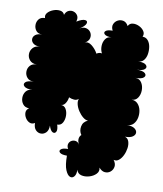

<svg xmlns="http://www.w3.org/2000/svg" viewBox="-99 -780 938 1102"><g transform="rotate(10 370.0 -229.5)"><path d="M346 123Q315 123 304.5 113.5Q294 104 304.5 94Q315 84 346 84Q337 68 341 55Q345 42 356.5 35.5Q368 29 381.5 31.5Q395 34 404 50Q393 31 395 15.5Q397 0 407 -8Q392 -29 397 -56.5Q402 -84 430 -96Q416 -96 400.5 -108.5Q385 -121 372.5 -140Q360 -159 355.5 -178Q351 -197 357 -210Q346 -200 330.5 -201Q315 -202 300 -209Q297 -188 286.5 -172.5Q276 -157 260 -158Q281 -158 291 -141Q301 -124 301 -101Q301 -78 291 -60.5Q281 -43 260 -43Q269 -14 262 -1.5Q255 11 242 5Q229 -1 220 -30Q220 -3 207 10.5Q194 24 176.5 24Q159 24 146 10.5Q133 -3 133 -30Q117 -20 102 -26.5Q87 -33 77.5 -48.5Q68 -64 68.5 -80.5Q69 -97 85 -107Q61 -107 48.5 -123Q36 -139 36 -160.5Q36 -182 48.5 -198Q61 -214 85 -214Q49 -214 37 -226Q25 -238 37 -250Q49 -262 85 -262Q59 -262 46 -277Q33 -292 33 -312Q33 -332 46 -347Q59 -362 85 -362Q58 -362 44 -377.5Q30 -393 30 -413.5Q30 -434 44 -450Q58 -466 85 -466Q59 -466 46 -476.5Q33 -487 33 -501.5Q33 -516 46 -526.5Q59 -537 85 -537Q61 -537 49.5 -551.5Q38 -566 38 -585Q38 -604 49.5 -618.5Q61 -633 85 -633Q79 -650 91.5 -664Q104 -678 124.5 -685.5Q145 -693 164 -690Q183 -687 189 -670Q196 -690 211 -696.5Q226 -703 241 -698Q256 -693 264 -679Q272 -665 265 -644Q298 -664 314.5 -661.5Q331 -659 325.5 -643Q320 -627 288 -607Q310 -621 328 -616.5Q346 -612 355 -597Q364 -582 360 -564Q356 -546 333 -533Q352 -544 374.5 -526.5Q397 -509 411 -483Q425 -493 442 -490Q432 -508 432.5 -531.5Q433 -555 445 -572.5Q457 -590 480 -590Q450 -590 439.5 -600Q429 -610 439.5 -619.5Q450 -629 480 -629Q469 -650 476 -666.5Q483 -683 498.5 -691Q514 -699 531.5 -695Q549 -691 560 -670Q568 -687 586.5 -689Q605 -691 624 -682Q643 -673 653 -657.5Q663 -642 655 -625Q675 -625 687 -610.5Q699 -596 702.5 -574.5Q706 -553 702.5 -531.5Q699 -510 687 -495.5Q675 -481 655 -481Q690 -481 701.5 -469Q713 -457 701.5 -445Q690 -433 655 -433Q692 -433 704 -421Q716 -409 704 -397Q692 -385 655 -385Q679 -385 691.5 -366Q704 -347 704 -321.5Q704 -296 691.5 -277Q679 -258 655 -258Q678 -258 692 -243Q706 -228 710.5 -206Q715 -184 710.5 -162Q706 -140 692 -125Q678 -110 655 -110Q685 -110 699.5 -99.5Q714 -89 714 -75.5Q714 -62 699.5 -52Q685 -42 655 -42Q672 -37 678 -19.5Q684 -2 681 20Q678 42 668.5 62Q659 82 645 93.5Q631 105 614 100Q629 120 626 138.5Q623 157 609 168.5Q595 180 576.5 178.5Q558 177 542 158Q548 179 532.5 195Q517 211 492.5 218Q468 225 446.5 219.5Q425 214 419 192Q420 219 409 232Q398 245 383.5 239Q369 233 357.5 205.5Q346 178 346 123Z"/></g></svg>

Font: Rubik Bubbles
Style: Regular
Weight: 400
Designer: Hubert and Fischer, NaN
Foundry: Hubert and Fischer, NaN
Version: Version 2.200